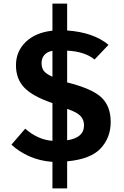

<svg xmlns="http://www.w3.org/2000/svg" viewBox="-20 -876 683 1058"><path d="M43 -79 119 -167Q188 -106 269 -100V-308Q162 -344 115 -392Q68 -440 68 -516.5Q68 -593 122 -645Q176 -697 269 -707V-856H350V-708Q495 -698 578 -629L501 -548Q448 -592 350 -597V-422Q489 -387 539.5 -338.5Q590 -290 590 -204Q590 -118 535 -58.5Q480 1 350 13V162H269V16Q199 11 141 -15Q83 -41 43 -79ZM269 -453V-596Q240 -591 224.5 -573Q209 -555 209 -529Q209 -503 220.5 -486.5Q232 -470 269 -453ZM350 -103Q443 -117 443 -185Q443 -216 423.5 -237Q404 -258 350 -276Z"/></svg>

Font: Fix15 Mono
Style: Bold
Weight: 700
Designer: Carrois Corporate & Edenspiekermann AG
Foundry: Carrois Corporate GbR & Edenspiekermann AG
Version: Version 3.206